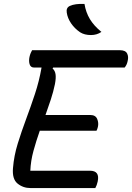

<svg xmlns="http://www.w3.org/2000/svg" viewBox="-20 -955 670 975"><path d="M135 0Q97 0 69 -23Q41 -46 46 -102Q51 -164 70 -225.5Q89 -287 112.5 -350Q136 -413 157.5 -478Q179 -543 191 -612H153Q135 -612 130 -630Q125 -648 131 -671Q134 -682 137 -688Q140 -694 143 -700H589Q617 -700 625.5 -683.5Q634 -667 628 -644Q626 -634 622 -626Q618 -618 613 -612H250L247 -607Q259 -597 262 -578.5Q265 -560 259 -528Q251 -489 238 -449.5Q225 -410 211 -371H439Q465 -371 473.5 -351Q482 -331 477 -310Q474 -298 470 -291H182Q164 -240 150 -189Q136 -138 134 -88H437Q488 -88 476 -33Q472 -14 464 0ZM409 -935Q416 -892 436.5 -858Q457 -824 495 -793Q472 -777 442 -777Q409 -777 387 -791Q359 -810 341 -836.5Q323 -863 319 -891Q315 -916 335 -925Q361 -937 409 -935Z"/></svg>

Font: Recursive Mn Csl St
Style: Italic
Weight: 400
Italic angle: -15°
Monospace: yes
Version: Version 1.079;hotconv 1.0.112;makeotfexe 2.5.65598; ttfautoh